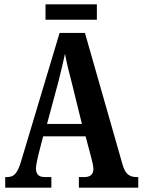

<svg xmlns="http://www.w3.org/2000/svg" viewBox="-20 -866 658 886"><path d="M190 -775H427V-846H190ZM4 0H217V-49H186C156 -49 146 -65 146 -89C146 -107 154 -135 157 -151L179 -237H375L401 -139C405 -124 411 -100 411 -85C411 -61 395 -49 371 -49H344V0H618V-49H610C578 -49 558 -63 546 -105L372 -714H255L78 -124C60 -62 42 -49 13 -49H4ZM197 -294 250 -491C261 -534 271 -578 280 -618C287 -578 298 -534 311 -485L358 -294Z"/></svg>

Font: Noto Serif Bengali ExtraCondensed
Style: Bold
Weight: 700
Width: 2
Designer: Juan Bruce, Universal Thirst, Indian Type Foundry and the Monotype Design Team.
Foundry: Monotype Imaging Inc.
Version: Version 2.003